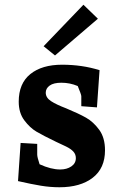

<svg xmlns="http://www.w3.org/2000/svg" viewBox="-20 -780 510 810"><path d="M56 -16 67 -177 137 -173V-128Q137 -117 147 -87Q195 -65 234 -65Q262 -65 281 -78Q300 -91 300 -113Q300 -129 289.5 -140.5Q279 -152 258.5 -162Q238 -172 216 -182Q162 -208 134 -224.5Q106 -241 82.5 -272.5Q59 -304 59 -351Q59 -428 108 -467.5Q157 -507 242 -507Q326 -507 400 -484L389 -327L323 -332V-374Q323 -381 308 -417Q275 -431 239 -431Q206 -431 189.5 -419Q173 -407 173 -389Q173 -368 195 -353.5Q217 -339 259 -323Q312 -301 343 -283.5Q374 -266 398.5 -232.5Q423 -199 423 -146Q423 -70 371 -30Q319 10 231 10Q192 10 152.5 3.5Q113 -3 56 -16ZM164 -585 332 -760 393 -701 212 -546Z"/></svg>

Font: Andada Pro ExtraBold
Style: Regular
Weight: 800
Designer: Carolina Giovagnoli
Foundry: Huerta Tipografica
Version: Version 3.005; ttfautohint (v1.8.4)